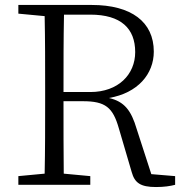

<svg xmlns="http://www.w3.org/2000/svg" viewBox="-20 -745 744 774"><path d="M344 -686C468 -686 525 -630 525 -535C525 -445 457 -374 344 -374H236C236 -489 236 -588 238 -686ZM54 -690 160 -680C162 -584 162 -487 162 -390V-335C162 -237 162 -140 160 -45L54 -35V0H344V-35L237 -45C236 -136 236 -229 236 -337H314C405 -337 435 -312 459 -228L511 -51C523 -8 546 9 609 9C642 9 667 5 686 0V-35L590 -43L531 -225C509 -300 481 -336 419 -350C536 -370 600 -447 600 -537C600 -657 509 -725 350 -725H54Z"/></svg>

Font: Kiri Minchoo Light
Style: Regular
Weight: 300
Designer: Ryoko NISHIZUKA 西塚涼子 (kana & ideographs); Frank Grießhammer (Latin, Greek & Cyrillic);
akenotsuki.com/eyeben/fonts/ (U+
Foundry: Adobe
akenotsuki.com/eyeben/fonts/
Version: Version 4.002;hotconv 1.0.119;makeotfexe 2.5.65604